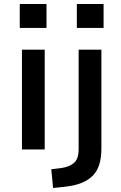

<svg xmlns="http://www.w3.org/2000/svg" viewBox="-20 -749 604 962"><path d="M79 -609V-729H213V-609ZM90 0V-500H204V0ZM365 -609V-729H499V-609ZM246 193 237 99 287 93Q328 87 351 67Q374 47 374 -3V-500H488V-4Q488 40 478 73.5Q468 107 446 130Q424 153 388.5 167.5Q353 182 302 187Z"/></svg>

Font: Nunito Sans 6pt SemiBold
Style: Regular
Weight: 600
Version: Version 3.101;gftools[0.9.27]